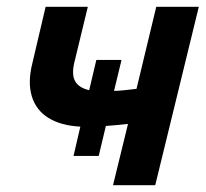

<svg xmlns="http://www.w3.org/2000/svg" viewBox="-20 -544 604 564"><path d="M312 0 356 -180Q347 -179 327.5 -177Q308 -175 291 -174L270 -86H196L216 -172Q159 -175 122.5 -197.5Q86 -220 73.5 -261Q61 -302 75 -358L114 -524H238L198 -359Q190 -324 201 -305Q212 -286 242 -279L263 -368H337L315 -277Q329 -277 350 -279.5Q371 -282 381 -283L439 -524H564L436 0Z"/></svg>

Font: Ubuntu Sans Mono SemiBold
Style: Italic
Weight: 600
Italic angle: -13.5°
Monospace: yes
Designer: Dalton Maag Ltd
Foundry: Dalton Maag Ltd
Version: Version 1.006